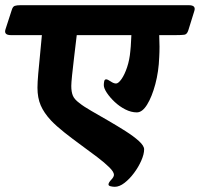

<svg xmlns="http://www.w3.org/2000/svg" viewBox="-78 -645 769 738"><path d="M-57 -532 -33 -606Q-29 -620 -21 -622.5Q-13 -625 0 -625H648Q676 -625 669 -603L646 -529Q641.2 -513 630.6 -511.5Q620 -510 597 -510H534Q536.3 -463.1 534 -425Q532 -370 519 -321.5Q506 -273 487.5 -243Q469 -213 448 -213Q426 -213 403.5 -224.5Q381 -236 362.5 -253.5Q344 -271 332.5 -288.5Q321 -306 321 -317.8Q321 -325 322.5 -332.5Q324 -340 330 -340Q335.8 -340 347.4 -332Q359 -324 368 -324Q377 -324 389 -341Q401 -358 410.6 -386.7Q420.1 -415.4 423 -449Q425 -467.4 425.5 -482.4Q426 -497.4 427 -510H217Q212 -467.4 207 -426.3Q202 -385.1 199 -355.4Q196 -325.7 196 -314.8Q196 -292 202 -277.5Q208 -263 227 -249Q243 -236 273.5 -218.5Q304 -201 338.5 -181Q373 -161 404.5 -141Q436 -121 456 -102.8Q476 -84.5 476 -71Q476 -52.4 465.1 -27.7Q454.3 -3 437.1 20Q420 43 400.5 58Q381 73 363.5 73Q355.3 73 347.2 71Q339 69 339 64Q339 57 349.5 46Q360 35 360 26.9Q360 15.8 342.1 -1.9Q324.2 -19.6 295.6 -41.3Q267 -63 234 -87Q201 -111 170 -135.5Q139 -160 118 -182Q91 -211 78.5 -240Q66 -269 66 -308Q66 -327.8 69 -362Q72 -396.1 76 -435.7Q80 -475.3 83 -510H-36Q-64 -510 -57 -532Z"/></svg>

Font: Alkatra
Style: Regular
Weight: 400
Designer: Suman Bhandary
Version: Version 1.100;gftools[0.9.22]